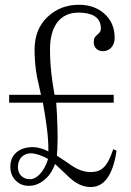

<svg xmlns="http://www.w3.org/2000/svg" viewBox="-20 -751 540 789"><path d="M17.6 -361.3V-329.1H156.2Q166 -276.4 171.9 -230.5Q179.7 -171.9 178.7 -128.9Q162.1 -137.7 146.5 -141.6Q129.9 -146.5 115.2 -146.5Q73.2 -146.5 47.9 -125Q22.5 -103.5 22.5 -65.4Q22.5 -31.2 44.9 -8.8Q66.4 12.7 98.6 12.7Q131.8 12.7 161.1 -10.7Q191.4 -35.2 206.1 -77.1L235.4 -49.8Q268.6 -16.6 287.1 -3.9Q319.3 17.6 352.5 17.6Q395.5 17.6 421.9 -20.5Q448.2 -58.6 459 -131.8L445.3 -137.7Q426.8 -81.1 404.3 -61.5Q385.7 -43.9 352.5 -43.9Q324.2 -43.9 296.9 -57.6Q280.3 -65.4 248 -88.9L213.9 -111.3Q214.8 -119.1 214.8 -127.9Q215.8 -132.8 215.8 -143.6Q217.8 -181.6 215.8 -236.3Q214.8 -282.2 210.9 -329.1H447.3V-361.3H204.1Q195.3 -411.1 191.4 -446.3Q185.5 -499 185.5 -547.9Q185.5 -617.2 213.9 -657.2Q245.1 -699.2 302.7 -699.2Q343.8 -699.2 367.2 -685.5Q394.5 -668.9 394.5 -633.8Q394.5 -624 389.6 -618.2Q386.7 -614.3 379.9 -608.4Q372.1 -601.6 369.1 -596.7Q365.2 -589.8 365.2 -577.1Q365.2 -559.6 377.9 -548.8Q390.6 -539.1 408.2 -541Q425.8 -543 437.5 -555.7Q451.2 -571.3 451.2 -595.7Q451.2 -658.2 407.2 -696.3Q366.2 -731.4 304.7 -731.4Q229.5 -731.4 177.7 -683.6Q122.1 -632.8 122.1 -547.9Q122.1 -502.9 127.9 -460.9Q130.9 -437.5 140.6 -396.5L148.4 -361.3ZM107.4 -121.1Q119.1 -121.1 138.7 -115.2Q159.2 -108.4 177.7 -97.7Q165 -57.6 143.6 -35.2Q124 -14.6 103.5 -14.6Q80.1 -14.6 66.4 -29.3Q53.7 -43 53.7 -64.5Q53.7 -90.8 69.3 -106.4Q85 -121.1 107.4 -121.1Z"/></svg>

Font: BatangChe
Style: Regular
Weight: 400
Monospace: yes
Version: Version 2.21